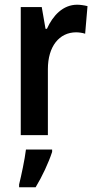

<svg xmlns="http://www.w3.org/2000/svg" viewBox="-20 -573 406 814"><path d="M307 -553C247 -553 204 -507 179 -451H173L157 -543H68V0H183V-280C183 -376 231 -436 303 -436C313 -436 330 -434 341 -430L351 -547C335 -551 319 -553 307 -553ZM201 71V61H90C85 103 70 173 61 209V221H131C159 175 186 117 201 71Z"/></svg>

Font: Noto Sans Gurmukhi UI Condensed SemiBold
Style: Regular
Weight: 600
Width: 3
Designer: Jelle Bosma - Monotype Design Team
Foundry: Monotype Imaging Inc.
Version: Version 2.004